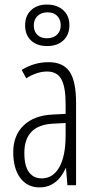

<svg xmlns="http://www.w3.org/2000/svg" viewBox="-20 -813 423 843"><path d="M90.3 -701.7Q90.3 -743.7 116.5 -768.3Q142.6 -793 186.3 -793Q230 -793 257.3 -768.6Q284.7 -744.1 284.7 -702.4Q284.7 -660.6 258.3 -635.7Q231.9 -610.8 187 -610.8Q142.1 -610.8 116.2 -635.3Q90.3 -659.7 90.3 -701.7ZM246.6 -701.9Q246.6 -727.5 231.2 -743.2Q215.8 -758.8 188.5 -758.8Q161.1 -758.8 144.8 -742.9Q128.4 -727.1 128.4 -701.4Q128.4 -675.8 143.6 -660.4Q158.7 -645 186.3 -645Q213.9 -645 230.2 -660.6Q246.6 -676.3 246.6 -701.9ZM75.2 -505.9Q129.9 -540 193.4 -540Q256.8 -540 285.4 -498.5Q314 -457 314 -360.8V0H275.9L270 -74.2H268.1Q230 9.8 152.8 9.8Q100.6 9.8 69.3 -31.2Q38.1 -72.8 38.1 -145.3Q38.1 -217.8 83.5 -262Q128.9 -306.2 210.9 -310.1L268.1 -313V-356.9Q268.1 -431.6 249.3 -465.3Q230.5 -499 186.5 -499Q142.6 -499 95.2 -469.2ZM86.9 -141.1Q86.9 -85 106.9 -57.4Q127 -29.8 163.1 -29.8Q212.9 -29.8 240.5 -79.1Q268.1 -128.4 268.1 -217.8V-272.9L212.9 -270Q86.9 -263.7 86.9 -141.1Z"/></svg>

Font: Open Sans Hebrew Condensed Light
Style: Regular
Weight: 300
Width: 3
Foundry: Ascender Corporation, Yanek Iontef
Version: Version 2.001;PS 002.001;hotconv 1.0.70;makeotf.lib2.5.58329